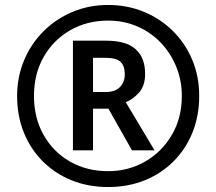

<svg xmlns="http://www.w3.org/2000/svg" viewBox="-20 -744 872 774"><path d="M416 10Q336 10 269 -17Q202 -44 152.5 -93.5Q103 -143 76 -210Q49 -277 49 -357Q49 -433 76.5 -499.5Q104 -566 154 -616.5Q204 -667 271 -695.5Q338 -724 416 -724Q492 -724 558.5 -697Q625 -670 675.5 -620.5Q726 -571 754.5 -504Q783 -437 783 -357Q783 -277 756 -210Q729 -143 679.5 -93.5Q630 -44 563 -17Q496 10 416 10ZM416 -54Q498 -54 565.5 -93Q633 -132 673 -200.5Q713 -269 713 -357Q713 -420 690.5 -475Q668 -530 628 -572Q588 -614 533.5 -637.5Q479 -661 416 -661Q331 -661 263 -622Q195 -583 156 -514.5Q117 -446 117 -357Q117 -269 155.5 -200.5Q194 -132 261.5 -93Q329 -54 416 -54ZM274 -138V-580H407Q489 -580 527 -545.5Q565 -511 565 -446Q565 -399 541 -371.5Q517 -344 487 -332L603 -138H512L417 -306H355V-138ZM405 -373Q444 -373 463.5 -393Q483 -413 483 -444Q483 -479 465.5 -495Q448 -511 404 -511H355V-373Z"/></svg>

Font: Noto Sans Hanifi Rohingya
Style: Bold
Weight: 700
Designer: Monotype Design Team and DaltonMaag
Foundry: Google LLC
Version: Version 2.102; ttfautohint (v1.8.4.7-5d5b)